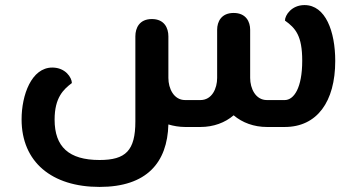

<svg xmlns="http://www.w3.org/2000/svg" viewBox="-20 -500 1405 756"><path d="M769 0C821 0 866 -17 900 -46C934 -17 980 0 1031 0H1101C1228 0 1300 -99 1300 -260C1300 -376 1262 -480 1179 -480C1128 -480 1102 -440 1102 -419C1144 -389 1170 -359 1170 -261C1170 -153 1137 -106 1101 -106H1031C986 -106 965 -152 965 -193V-383C965 -414 949 -449 900 -449C851 -449 835 -414 835 -383V-193C835 -152 815 -106 769 -106H709C664 -106 643 -152 643 -193V-357C643 -390 627 -425 578 -425C529 -425 513 -390 513 -357V-22C513 93 475 130 372 130C251 130 195 78 195 -29C195 -116 230 -148 263 -173C263 -194 238 -234 186 -234C104 -234 65 -126 65 -30C65 138 184 236 372 236C558 236 639 140 643 -10C663 -4 686 0 709 0Z"/></svg>

Font: Mesarto
Style: Regular
Weight: 700
Designer: Mohamed Gaber
Foundry: Kief Type Foundry
Version: Version 2.020